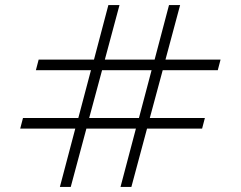

<svg xmlns="http://www.w3.org/2000/svg" viewBox="-20 -740 953 760"><path d="M217 0 278 -231H60L71 -273H290L340 -462H122L133 -504H352L409 -720H453L395 -504H592L649 -720H693L635 -504H853L842 -462H624L573 -273H791L780 -231H562L500 0H457L518 -231H322L260 0ZM333 -273H530L580 -462H384Z"/></svg>

Font: Manrope ExtraLight ExtraLight
Style: Regular
Weight: 250
Version: Version 4.501